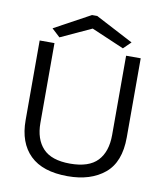

<svg xmlns="http://www.w3.org/2000/svg" viewBox="-88 -862 801 945"><g transform="rotate(10 312.5 -390.0)"><path d="M314 11Q189 11 126 -50.5Q63 -112 63 -225V-623H137V-224Q137 -143 179.5 -97.5Q222 -52 315 -52Q409 -52 452 -97.5Q495 -143 495 -227V-623H568V-228Q568 -104 498.5 -46.5Q429 11 314 11ZM156 -655 115 -693 295 -791H321L510 -692L473 -656L310 -726Z"/></g></svg>

Font: Inconsolata Expanded Thin
Style: Regular
Weight: 100
Width: 7
Monospace: yes
Designer: Raph Levien, Cyreal, Brenton Simpson
Foundry: Raph Levien, Cyreal, Google
Version: Version 3.100; ttfautohint (v1.8.4.7-5d5b)